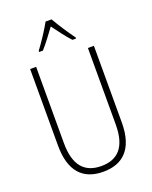

<svg xmlns="http://www.w3.org/2000/svg" viewBox="-173 -1041 905 1143"><g transform="rotate(-20 280.0 -469.0)"><path d="M299 -948H261C238 -905 191 -835 163 -798V-791H187C216 -823 253 -873 280 -910C308 -872 343 -824 374 -791H397V-798C375 -827 324 -903 299 -948ZM482 -228V-714H444V-229C444 -82 380 -26 280 -26C176 -26 116 -87 116 -231V-714H78V-229C78 -67 150 10 280 10C399 10 482 -56 482 -228Z"/></g></svg>

Font: Noto Sans Sinhala UI Condensed ExtraLight
Style: Regular
Weight: 200
Width: 3
Designer: Jelle Bosma - Monotype Design Team
Foundry: Monotype Imaging Inc.
Version: Version 2.006